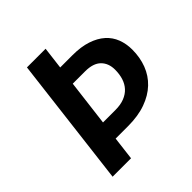

<svg xmlns="http://www.w3.org/2000/svg" viewBox="-177 -775 903 903"><g transform="rotate(-45 274.5 -324.0)"><path d="M250 -537.6H332Q388.2 -537.6 429.2 -523.9Q470.2 -510.3 497.1 -486.3Q523.9 -462.4 536.6 -429.2Q549.3 -396 549.3 -357.4Q549.3 -305.2 532.5 -261Q515.6 -216.8 481.9 -184.8Q448.2 -152.8 397.9 -134.8Q347.7 -116.7 280.3 -116.7H197.8L183.6 0H61L139.6 -648.4H263.7ZM237.8 -441.9 209.5 -212.4H291.5Q326.7 -212.4 351.8 -222.4Q377 -232.4 393.3 -250.2Q409.7 -268.1 417.5 -293Q425.3 -317.9 425.3 -347.7Q425.3 -390.6 399.4 -416.3Q373.5 -441.9 319.8 -441.9Z"/></g></svg>

Font: Carlito
Style: Bold Italic
Weight: 700
Italic angle: -7°
Designer: Lukasz Dziedzic
Foundry: tyPoland Lukasz Dziedzic
Version: Version 1.104